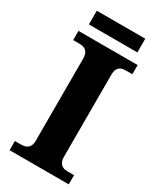

<svg xmlns="http://www.w3.org/2000/svg" viewBox="-213 -924 832 995"><g transform="rotate(30 203.0 -426.0)"><path d="M26 0V-55H66Q81 -55 93 -60.5Q105 -66 112 -78Q119 -90 119 -110V-600Q119 -623 112 -635.5Q105 -648 93 -653.5Q81 -659 66 -659H26V-714H380V-659H339Q323 -659 311.5 -653.5Q300 -648 293.5 -635.5Q287 -623 287 -599V-112Q287 -91 294 -78.5Q301 -66 312.5 -60.5Q324 -55 339 -55H380V0ZM56 -770V-852H346V-770Z"/></g></svg>

Font: Noto Serif Hentaigana EL
Style: Regular
Weight: 400
Designer: Kazuhiro Yamada
Foundry: nipponia
Version: Version 1.000